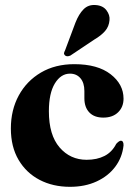

<svg xmlns="http://www.w3.org/2000/svg" viewBox="-20 -728 532 760"><path d="M469 -337.5Q469 -304.5 447.5 -283.5Q426 -262.5 389 -262.5Q353 -262.5 333.5 -283Q314 -303.5 314 -339V-367.5Q314 -400 298.5 -418.2Q283 -436.5 257 -436.5Q221 -436.5 197.2 -397.8Q173.5 -359 173.5 -287.5Q173.5 -193.5 215.8 -144.5Q258 -95.5 323 -95.5Q364 -95.5 393.8 -110.8Q423.5 -126 440 -158.5Q451.5 -171 458.5 -171Q469.5 -170.5 469 -152.5Q464 -105 436.2 -68Q408.5 -31 362.5 -9.8Q316.5 11.5 257 11.5Q189.5 11.5 136.8 -16Q84 -43.5 53.5 -95.2Q23 -147 23 -219.5Q23 -292.5 54.2 -350Q85.5 -407.5 142 -440.8Q198.5 -474 274 -474Q366.5 -474 417.8 -434.2Q469 -394.5 469 -337.5ZM278.5 -638Q292 -672.5 311 -691.5Q330 -710.5 359 -708Q387.5 -706 401.5 -687.2Q415.5 -668.5 413.5 -648.5Q411.5 -623 395.8 -605Q380 -587 353.5 -571.5L258.5 -508Q244.5 -502 237 -509Q232.5 -513.5 233.5 -518.2Q234.5 -523 237.5 -528.5Z"/></svg>

Font: Fraunces 72pt
Style: Bold
Weight: 700
Version: Version 1.000;[b76b70a41]